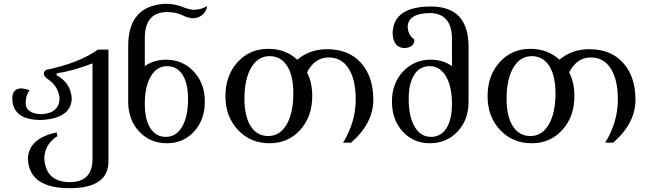

<svg xmlns="http://www.w3.org/2000/svg" viewBox="-20 -737 3384 1001"><path d="M342.8 244.1Q135.3 244.1 125.5 95.7Q125.5 -15.6 275.4 -46.4L279.3 -27.3Q215.8 12.7 210.9 84Q215.8 212.4 344.2 212.4Q462.4 212.4 462.4 91.3V-406.7Q362.3 -367.7 275.4 -354.5V-344.2Q347.7 -306.2 354 -225.6Q353 -119.1 192.4 -111.3Q43.9 -112.3 43.9 -226.1Q45.4 -273.9 88.9 -276.4Q115.7 -273.9 134.3 -265.6Q114.7 -243.7 113.8 -201.7Q113.8 -143.6 197.3 -141.6Q290.5 -147.9 290.5 -226.6Q283.2 -291.5 223.1 -328.6Q208.5 -341.8 208.5 -353.5Q208.5 -363.8 220.2 -372.6Q392.1 -408.2 490.7 -478.5H545.4V104Q545.4 244.1 342.8 244.1Z M844.7 -23.4Q898.4 -23.4 929.4 -76.2Q960.4 -128.9 960.4 -220.7Q960.4 -302.2 931.6 -347.2Q902.8 -392.1 850.6 -392.1Q797.9 -392.1 766.4 -339.1Q734.9 -286.1 734.9 -195.3Q734.9 -114.3 763.7 -68.8Q792.5 -23.4 844.7 -23.4ZM850.6 9.8Q762.7 9.8 705.6 -51.3Q648.4 -112.3 648.4 -207V-498Q648.4 -708 842.8 -717.3Q889.6 -717.3 929 -701.7Q968.3 -686 991.2 -686Q1024.4 -686 1061 -705.1Q1047.4 -648.4 990.7 -641.6Q961.9 -641.6 930.2 -658Q898.4 -674.3 844.7 -674.3Q734.9 -669.4 734.9 -538.6V-392.1Q781.7 -425.8 844.7 -425.8Q932.6 -425.8 990.2 -364Q1047.9 -302.2 1047.9 -208Q1047.9 -112.3 991.9 -51.3Q936 9.8 850.6 9.8Z M1378.9 -27.8Q1439 -27.8 1474.1 -87.6Q1509.3 -147.5 1509.3 -250.5Q1509.3 -342.8 1476.6 -393.6Q1443.8 -444.3 1385.3 -444.3Q1325.2 -444.3 1289.8 -384.5Q1254.4 -324.7 1254.4 -222.2Q1254.4 -130.4 1287.1 -79.1Q1319.8 -27.8 1378.9 -27.8ZM1385.3 9.8Q1285.6 9.8 1220.5 -59.6Q1155.3 -128.9 1155.3 -235.4Q1155.3 -343.3 1218.3 -412.8Q1281.2 -482.4 1378.9 -482.4Q1468.8 -482.4 1529.8 -425.8Q1595.2 -480.5 1686 -480.5Q1798.3 -480.5 1862.3 -408.9Q1926.3 -337.4 1926.3 -216.8Q1926.3 -94.2 1810.1 6.8H1768.6Q1834.5 -100.6 1834.5 -218.3Q1834.5 -322.3 1797.4 -379.9Q1760.3 -437.5 1693.4 -437.5Q1621.1 -437.5 1580.6 -359.9Q1607.9 -306.6 1607.9 -236.8Q1607.9 -128.9 1545.2 -59.6Q1482.4 9.8 1385.3 9.8Z M2226.6 -23.4Q2278.8 -23.4 2307.6 -68.8Q2336.4 -114.3 2336.4 -195.3Q2336.4 -286.1 2304.9 -339.1Q2273.4 -392.1 2220.7 -392.1Q2168.5 -392.1 2139.6 -347.2Q2110.8 -302.2 2110.8 -220.7Q2110.8 -128.9 2141.8 -76.2Q2172.9 -23.4 2226.6 -23.4ZM2220.7 9.8Q2135.3 9.8 2079.3 -51.3Q2023.4 -112.3 2023.4 -208Q2023.4 -302.2 2081.1 -364Q2138.7 -425.8 2226.6 -425.8Q2289.6 -425.8 2336.4 -392.1V-533.2Q2336.4 -664.1 2226.6 -668.9Q2110.4 -668.9 2105.5 -600.6Q2105.5 -554.7 2140.6 -531.2Q2140.6 -490.2 2089.8 -486.3Q2029.3 -487.3 2026.9 -565.9Q2032.2 -703.1 2227.1 -703.1Q2422.9 -703.1 2422.9 -492.7V-207Q2422.9 -112.3 2365.7 -51.3Q2308.6 9.8 2220.7 9.8Z M2745.6 -27.8Q2805.7 -27.8 2840.8 -87.6Q2876 -147.5 2876 -250.5Q2876 -342.8 2843.3 -393.6Q2810.5 -444.3 2752 -444.3Q2691.9 -444.3 2656.5 -384.5Q2621.1 -324.7 2621.1 -222.2Q2621.1 -130.4 2653.8 -79.1Q2686.5 -27.8 2745.6 -27.8ZM2752 9.8Q2652.3 9.8 2587.2 -59.6Q2522 -128.9 2522 -235.4Q2522 -343.3 2585 -412.8Q2647.9 -482.4 2745.6 -482.4Q2835.4 -482.4 2896.5 -425.8Q2961.9 -480.5 3052.7 -480.5Q3165 -480.5 3229 -408.9Q3293 -337.4 3293 -216.8Q3293 -94.2 3176.8 6.8H3135.3Q3201.2 -100.6 3201.2 -218.3Q3201.2 -322.3 3164.1 -379.9Q3127 -437.5 3060.1 -437.5Q2987.8 -437.5 2947.3 -359.9Q2974.6 -306.6 2974.6 -236.8Q2974.6 -128.9 2911.9 -59.6Q2849.1 9.8 2752 9.8Z"/></svg>

Font: Kelvinch
Style: Regular
Weight: 400
Designer: Paul James MIller
Foundry: High-Logic / Made with FontCreator
Version: Version 3.30 September 23, 2016